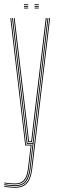

<svg xmlns="http://www.w3.org/2000/svg" viewBox="-21 -685 285 904"><path d="M49.8 199Q38.8 199 22.9 197.6Q7 196.2 -1 194V190Q7.5 192.2 23 193.6Q38.5 195 49.8 195Q75.2 195 90.9 185.4Q106.5 175.8 115 156.5Q123.5 137.2 126.8 108.5L210.8 -600H214.8L130.8 109Q127 140.8 117.5 160.6Q108 180.5 91.5 189.8Q75 199 49.8 199ZM49.8 183Q38.8 183 23.6 181.6Q8.5 180.2 -1 178.5V174.5Q7.8 176.2 22.9 177.6Q38 179 49.8 179Q78 179 92.2 162Q106.5 145 111 106.5L123.5 0H97.8L27.8 -600H31.8L101.2 -4H128L115 107Q110.2 147.5 95.1 165.2Q80 183 49.8 183ZM49.8 191Q38.2 191 23.1 189.6Q8 188.2 -1 186.2V182.2Q7.8 184 22.5 185.5Q37.2 187 49.8 187Q85 187 99.6 166.1Q114.2 145.2 118.8 107.5L132.5 -8H104.8L95.5 -88L35.8 -600H39.8L99.2 -91L108.5 -12H133L202.8 -600H206.8L122.8 108Q118 149.5 101.9 170.2Q85.8 191 49.8 191ZM112 -16 103 -93.8 43.8 -600H48L106.8 -96.2L115.5 -20H126L134.8 -95.8L194.5 -600H198.8L138.5 -91.5L129.5 -16ZM141.8 -661V-665H161.8V-661ZM91.8 -645V-649H111.8V-645ZM91.8 -653V-657H111.8V-653ZM91.8 -661V-665H111.8V-661ZM141.8 -645V-649H161.8V-645ZM141.8 -653V-657H161.8V-653Z"/></svg>

Font: Big Shoulders Inline Display SC Thin
Style: Regular
Weight: 100
Designer: Patric King
Foundry: XO Type Co
Version: Version 2.002